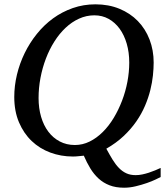

<svg xmlns="http://www.w3.org/2000/svg" viewBox="-20 -707 762 887"><path d="M577.1 -418Q577.1 -465.3 565.4 -505.4Q553.7 -545.4 532.5 -574.5Q511.2 -603.5 481.7 -619.9Q452.1 -636.2 416 -636.2Q378.9 -636.2 345.2 -620.8Q311.5 -605.5 283 -578.6Q254.4 -551.8 231.2 -515.1Q208 -478.5 191.9 -436Q175.8 -393.6 167 -347.2Q158.2 -300.8 158.2 -253.9Q158.2 -207 169.9 -167.2Q181.6 -127.4 203.4 -98.6Q225.1 -69.8 256.1 -53.5Q287.1 -37.1 326.2 -37.1Q361.8 -37.1 394.3 -53.2Q426.8 -69.3 454.8 -97.2Q482.9 -125 505.4 -162.4Q527.8 -199.7 543.9 -241.9Q560.1 -284.2 568.6 -329.3Q577.1 -374.5 577.1 -418ZM722.2 110.8Q716.3 113.8 699.2 122.1Q682.1 130.4 658.2 138.7Q634.3 147 606.9 153.6Q579.6 160.2 553.2 160.2Q514.6 160.2 485.8 148.9Q457 137.7 435.3 117.7Q413.6 97.7 397.2 70.8Q380.9 43.9 367.2 12.2Q356 13.2 342.5 14.6Q329.1 16.1 316.9 16.1Q261.7 16.1 212.4 -2.2Q163.1 -20.5 126.2 -55.7Q89.4 -90.8 67.6 -142.1Q45.9 -193.4 45.9 -258.8Q45.9 -310.5 58.3 -362.3Q70.8 -414.1 94 -461.7Q117.2 -509.3 150.4 -550.5Q183.6 -591.8 225.1 -622.1Q266.6 -652.3 316.2 -669.7Q365.7 -687 420.9 -687Q481.9 -687 531.7 -666.5Q581.5 -646 616.7 -609.9Q651.9 -573.7 670.9 -524.4Q689.9 -475.1 689.9 -418Q689.9 -391.1 686.5 -358.4Q683.1 -325.7 674.3 -290.3Q665.5 -254.9 649.9 -218.3Q634.3 -181.6 609.9 -146.2Q585.4 -110.8 551.3 -78.6Q517.1 -46.4 471.2 -20Q486.3 7.8 500 30.3Q513.7 52.7 529.3 68.8Q544.9 85 563.5 93.5Q582 102.1 606.9 102.1Q621.6 102.1 637 98.9Q652.3 95.7 667.5 90.8Q682.6 85.9 696.5 80.1Q710.4 74.2 722.2 68.8Z"/></svg>

Font: Charis SIL Eur
Style: Italic
Weight: 400
Italic angle: -11°
Foundry: SIL International
Version: Version 5.000